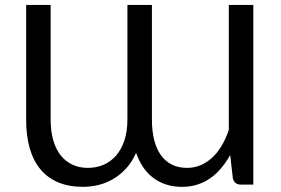

<svg xmlns="http://www.w3.org/2000/svg" viewBox="-20 -736 1119 764"><path d="M988 -716.5V-1.5H938.5Q912.5 -1.5 906.5 -27L896 -119Q879.5 -90 859.8 -66.5Q840 -43 816.2 -26.5Q792.5 -10 764.5 -1.2Q736.5 7.5 704.5 7.5Q669.5 7.5 640.5 -2Q611.5 -11.5 588.8 -29Q566 -46.5 549.2 -71.5Q532.5 -96.5 521.5 -128Q506 -92.5 482.8 -66.8Q459.5 -41 431.8 -24.5Q404 -8 372.8 -0.2Q341.5 7.5 310.5 7.5Q254.5 7.5 212 -10.2Q169.5 -28 141 -62.2Q112.5 -96.5 98.2 -146.2Q84 -196 84 -260.5V-716.5H181.5V-260.5Q181.5 -213.5 192 -177.5Q202.5 -141.5 222 -117.2Q241.5 -93 268.8 -80.5Q296 -68 329.5 -68Q363 -68 391.8 -80.2Q420.5 -92.5 441.8 -116.8Q463 -141 475 -177Q487 -213 487 -260.5V-716.5H584.5V-260.5Q584.5 -216 593.2 -180.5Q602 -145 619.2 -120Q636.5 -95 662.8 -81.5Q689 -68 724.5 -68Q778 -68 821.5 -106.2Q865 -144.5 890.5 -219V-716.5Z"/></svg>

Font: Lato
Style: Regular
Weight: 400
Designer: Lukasz Dziedzic with Adam Twardoch and Botio Nikoltchev
Foundry: tyPoland Lukasz Dziedzic
Version: Version 2.015; 2015-08-06; http://www.latofonts.com/